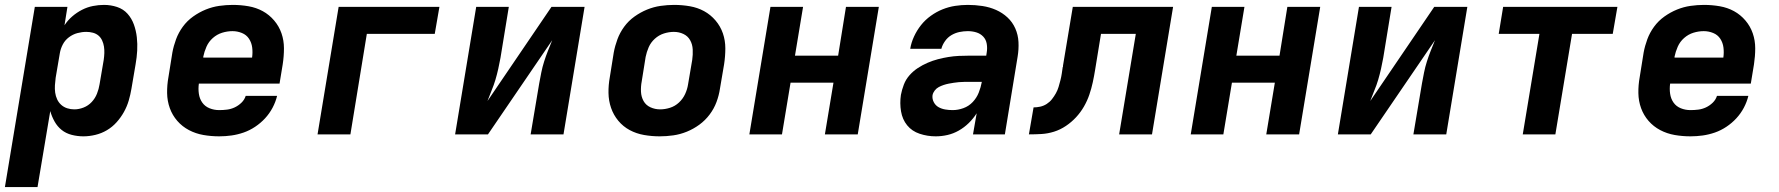

<svg xmlns="http://www.w3.org/2000/svg" viewBox="-33 -548 7253 783"><path d="M-13 215 109 -520H242L230 -445Q243 -465 261.5 -481Q280 -497 301.5 -508Q323 -519 346 -523.5Q369 -528 391 -528Q419 -528 444.5 -519.5Q470 -511 487 -492Q504 -473 513 -448Q522 -423 525 -396Q528 -369 526.5 -341.5Q525 -314 520 -286L503 -186Q499 -162 492 -138Q485 -114 472.5 -91.5Q460 -69 442.5 -49.5Q425 -30 403 -17Q381 -4 356 2Q331 8 307 8Q283 8 259.5 2Q236 -4 218.5 -18Q201 -32 189.5 -52.5Q178 -73 172 -95L120 215ZM270 -102Q289 -102 308 -109.5Q327 -117 341 -132Q355 -147 362.5 -166Q370 -185 373 -204L390 -304Q392 -318 392.5 -331.5Q393 -345 391 -358Q389 -371 383.5 -383Q378 -395 368.5 -403Q359 -411 346 -414.5Q333 -418 319 -418Q301 -418 282.5 -413Q264 -408 248 -396Q232 -384 223 -366.5Q214 -349 211 -331L194 -231Q192 -216 191 -200.5Q190 -185 192 -170.5Q194 -156 200 -143Q206 -130 216.5 -120.5Q227 -111 241 -106.5Q255 -102 270 -102Z M861 8Q828 8 796.5 2.5Q765 -3 737.5 -17.5Q710 -32 690 -55Q670 -78 659.5 -107Q649 -136 648.5 -168.5Q648 -201 654 -234L670 -334Q675 -361 685 -388Q695 -415 712.5 -439Q730 -463 754.5 -480.5Q779 -498 806 -509Q833 -520 861 -524Q889 -528 916 -528Q949 -528 980.5 -522.5Q1012 -517 1038.5 -502.5Q1065 -488 1085 -464.5Q1105 -441 1115 -412Q1125 -383 1125 -351Q1125 -319 1120 -286L1107 -207H778Q775 -186 778 -165.5Q781 -145 792 -129.5Q803 -114 821.5 -106.5Q840 -99 861 -99Q877 -99 893 -101Q909 -103 924 -110Q939 -117 951.5 -129Q964 -141 969 -157H1097Q1091 -132 1078.5 -108.5Q1066 -85 1048 -65.5Q1030 -46 1007.5 -31Q985 -16 960.5 -7.5Q936 1 911 4.5Q886 8 861 8ZM796 -313H995Q998 -334 995.5 -354Q993 -374 982.5 -390Q972 -406 953.5 -413.5Q935 -421 915 -421Q894 -421 873 -414.5Q852 -408 835 -393Q818 -378 809 -357.5Q800 -337 796 -317Z M1262 0 1348 -520H1759L1740 -410H1463L1396 0Z M1823 0 1909 -520H2042L2008 -312Q2004 -290 1999 -267.5Q1994 -245 1987.5 -223Q1981 -201 1972 -179.5Q1963 -158 1955 -136L2216 -520H2351L2265 0H2131L2166 -208Q2170 -230 2174.5 -252.5Q2179 -275 2186 -297Q2193 -319 2201.5 -340.5Q2210 -362 2219 -384L1957 0Z M2657 8Q2625 8 2593.5 2.5Q2562 -3 2535 -17.5Q2508 -32 2488.5 -55.5Q2469 -79 2459 -108Q2449 -137 2448.5 -169Q2448 -201 2454 -234L2470 -334Q2475 -361 2485 -388Q2495 -415 2512.5 -439Q2530 -463 2554.5 -480.5Q2579 -498 2606 -509Q2633 -520 2661 -524Q2689 -528 2716 -528Q2749 -528 2780.5 -522.5Q2812 -517 2838.5 -502.5Q2865 -488 2885 -464.5Q2905 -441 2915 -412Q2925 -383 2925 -351Q2925 -319 2920 -286L2903 -186Q2899 -159 2889 -132Q2879 -105 2861 -81Q2843 -57 2819 -39.5Q2795 -22 2768 -11Q2741 0 2713 4Q2685 8 2657 8ZM2659 -102Q2679 -102 2699.5 -108.5Q2720 -115 2736 -130Q2752 -145 2761 -164.5Q2770 -184 2773 -204L2790 -304Q2793 -325 2792 -346Q2791 -367 2781.5 -384Q2772 -401 2754 -409.5Q2736 -418 2715 -418Q2695 -418 2674.5 -411.5Q2654 -405 2637.5 -390Q2621 -375 2612.5 -355.5Q2604 -336 2600 -316L2584 -216Q2580 -195 2581 -174Q2582 -153 2591.5 -136Q2601 -119 2619.5 -110.5Q2638 -102 2659 -102Z M3023 0 3109 -520H3242L3209 -321H3385L3417 -520H3551L3465 0H3331L3366 -211H3191L3156 0Z M3783 8Q3749 8 3717.5 -2.5Q3686 -13 3666.5 -37Q3647 -61 3641.5 -94Q3636 -127 3641 -161Q3645 -182 3653 -203Q3661 -224 3676 -241Q3691 -258 3710 -270.5Q3729 -283 3750 -292Q3771 -301 3792 -306.5Q3813 -312 3834.5 -315.5Q3856 -319 3877 -320Q3898 -321 3919 -321H3989L3991 -334Q3994 -352 3991 -369.5Q3988 -387 3976.5 -399Q3965 -411 3948.5 -416Q3932 -421 3914 -421Q3897 -421 3880 -417.5Q3863 -414 3847.5 -405Q3832 -396 3821 -380.5Q3810 -365 3806 -349H3679Q3683 -374 3694.5 -399Q3706 -424 3723 -445.5Q3740 -467 3763 -483.5Q3786 -500 3811 -510Q3836 -520 3862 -524Q3888 -528 3914 -528Q3944 -528 3973.5 -523.5Q4003 -519 4029 -507.5Q4055 -496 4075.5 -477Q4096 -458 4107.5 -432Q4119 -406 4120.5 -376.5Q4122 -347 4117 -317L4065 0H3935L3950 -86Q3936 -64 3917.5 -46Q3899 -28 3877 -15.5Q3855 -3 3831 2.5Q3807 8 3783 8ZM3852 -99Q3874 -99 3896 -107Q3918 -115 3934 -132Q3950 -149 3958.5 -170.5Q3967 -192 3971 -214H3919Q3909 -214 3898.5 -214Q3888 -214 3877.5 -213Q3867 -212 3857 -210.5Q3847 -209 3836.5 -207Q3826 -205 3815.5 -201.5Q3805 -198 3795.5 -193Q3786 -188 3779 -179Q3772 -170 3770 -160Q3768 -145 3775 -131.5Q3782 -118 3794.5 -111Q3807 -104 3822 -101.5Q3837 -99 3852 -99Z M4163 0 4182 -110Q4195 -110 4209 -113Q4223 -116 4235.5 -124Q4248 -132 4257 -143.5Q4266 -155 4273 -167.5Q4280 -180 4284 -193.5Q4288 -207 4291.5 -220.5Q4295 -234 4297 -247.5Q4299 -261 4301 -275Q4302 -275 4302 -275.5Q4302 -276 4302 -276V-277Q4302 -278 4302 -278.5Q4302 -279 4302 -280L4342 -520H4751L4665 0H4531L4599 -410H4457L4433 -263Q4429 -238 4423.5 -212.5Q4418 -187 4409.5 -162Q4401 -137 4387.5 -113.5Q4374 -90 4355.5 -70Q4337 -50 4314 -34.5Q4291 -19 4265.5 -11Q4240 -3 4214.5 -1.5Q4189 0 4163 0Z M4823 0 4909 -520H5042L5009 -321H5185L5217 -520H5351L5265 0H5131L5166 -211H4991L4956 0Z M5423 0 5509 -520H5642L5608 -312Q5604 -290 5599 -267.5Q5594 -245 5587.5 -223Q5581 -201 5572 -179.5Q5563 -158 5555 -136L5816 -520H5951L5865 0H5731L5766 -208Q5770 -230 5774.5 -252.5Q5779 -275 5786 -297Q5793 -319 5801.5 -340.5Q5810 -362 5819 -384L5557 0Z M6177 0 6245 -410H6079L6097 -520H6563L6544 -410H6378L6310 0Z M6861 8Q6828 8 6796.5 2.5Q6765 -3 6737.5 -17.5Q6710 -32 6690 -55Q6670 -78 6659.5 -107Q6649 -136 6648.5 -168.5Q6648 -201 6654 -234L6670 -334Q6675 -361 6685 -388Q6695 -415 6712.5 -439Q6730 -463 6754.5 -480.5Q6779 -498 6806 -509Q6833 -520 6861 -524Q6889 -528 6916 -528Q6949 -528 6980.5 -522.5Q7012 -517 7038.5 -502.5Q7065 -488 7085 -464.5Q7105 -441 7115 -412Q7125 -383 7125 -351Q7125 -319 7120 -286L7107 -207H6778Q6775 -186 6778 -165.5Q6781 -145 6792 -129.5Q6803 -114 6821.5 -106.5Q6840 -99 6861 -99Q6877 -99 6893 -101Q6909 -103 6924 -110Q6939 -117 6951.5 -129Q6964 -141 6969 -157H7097Q7091 -132 7078.5 -108.5Q7066 -85 7048 -65.5Q7030 -46 7007.5 -31Q6985 -16 6960.5 -7.5Q6936 1 6911 4.5Q6886 8 6861 8ZM6796 -313H6995Q6998 -334 6995.5 -354Q6993 -374 6982.5 -390Q6972 -406 6953.5 -413.5Q6935 -421 6915 -421Q6894 -421 6873 -414.5Q6852 -408 6835 -393Q6818 -378 6809 -357.5Q6800 -337 6796 -317Z"/></svg>

Font: Iosevka SS04 XBd Ex Obl
Style: Regular
Weight: 800
Width: 7
Italic angle: -9°
Monospace: yes
Designer: Belleve Invis
Foundry: Belleve Invis
Version: Version 19.0.0; ttfautohint (v1.8.4)